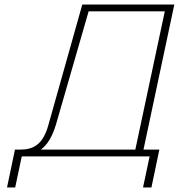

<svg xmlns="http://www.w3.org/2000/svg" viewBox="-20 -690 789 847"><path d="M343 -670 193 -137C169 -51 126 -30 69 -30H46L11 137H47L76 0H640L611 137H648L683 -30H613L749 -670ZM160 -30C190 -52 211 -88 227 -141L371 -640H707L577 -30Z"/></svg>

Font: LT Wave Text Thin Italic
Style: Regular
Weight: 100
Designer: Daniel Lyons
Version: Version 2.5 (Glyphs App)